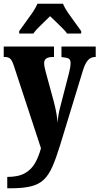

<svg xmlns="http://www.w3.org/2000/svg" viewBox="-23 -786 534 1031"><path d="M16 164Q75 164 110 144.5Q145 125 165 90Q185 55 197 10L51 -434Q41 -464 30.5 -472Q20 -480 2 -480H-3V-536H267V-480H263Q236 -480 225 -471.5Q214 -463 214 -447Q214 -437 216.5 -424.5Q219 -412 223 -398L266 -240Q275 -206 280 -176.5Q285 -147 286 -127Q290 -173 299 -206L347 -392Q350 -402 353 -419Q356 -436 356 -447Q356 -466 345.5 -471.5Q335 -477 311 -479L307 -480V-536H491V-480H488Q466 -480 450.5 -464Q435 -448 423 -410L299 -4Q278 64 258.5 108.5Q239 153 212.5 178.5Q186 204 143.5 214.5Q101 225 35 225H16ZM80 -619Q93 -638 112.5 -664Q132 -690 150.5 -717Q169 -744 178 -766H315Q324 -744 342.5 -717Q361 -690 380.5 -664Q400 -638 413 -619V-606H337Q332 -615 314.5 -632.5Q297 -650 278 -668.5Q259 -687 246 -699Q233 -686 215 -669Q197 -652 181 -635.5Q165 -619 156 -606H80Z"/></svg>

Font: Noto Serif Lao ExtraCondensed Black
Style: Regular
Weight: 900
Width: 2
Designer: Monotype Design Team
Foundry: Monotype Imaging Inc.
Version: Version 2.003; ttfautohint (v1.8.4.7-5d5b)